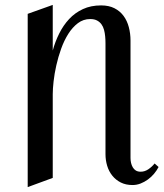

<svg xmlns="http://www.w3.org/2000/svg" viewBox="-20 -741 660 775"><path d="M620.1 -66.9Q612.8 -52.7 601.8 -39.6Q590.8 -26.4 576.9 -16.4Q563 -6.3 547.4 -0.2Q531.7 5.9 515.1 5.9Q487.8 5.9 467.5 -4.4Q447.3 -14.6 433.3 -32Q419.4 -49.3 412.6 -71.8Q405.8 -94.2 405.8 -119.1V-541Q405.8 -552.7 405.8 -566.7Q405.8 -580.6 404.5 -594.2Q403.3 -607.9 399.9 -620.6Q396.5 -633.3 389.6 -642.8Q382.8 -652.3 371.8 -658.2Q360.8 -664.1 344.2 -664.1Q316.4 -664.1 294.4 -647.5Q272.5 -630.9 255.6 -604.2Q238.8 -577.6 226.8 -544.2Q214.8 -510.7 207.3 -477.1Q199.7 -443.4 196.3 -412.6Q192.9 -381.8 192.9 -360.8V-22.9L91.8 14.2V-685.1L192.9 -721.2V-537.1Q202.6 -572.8 219 -605.7Q235.4 -638.7 259 -664.1Q282.7 -689.5 314.7 -704.3Q346.7 -719.2 388.2 -719.2Q419.4 -719.2 441.9 -707.8Q464.4 -696.3 478.8 -676.8Q493.2 -657.2 500 -631.3Q506.8 -605.5 506.8 -577.1V-103Q506.8 -93.3 509 -83.5Q511.2 -73.7 515.9 -65.7Q520.5 -57.6 528.3 -52.7Q536.1 -47.9 547.9 -47.9Q564.5 -47.9 579.3 -58.1Q594.2 -68.4 604 -81.1Z"/></svg>

Font: Redressed
Style: Regular
Weight: 400
Designer: Astigmatic (AOETI)
Foundry: Astigmatic (AOETI)
Version: Version 1.000